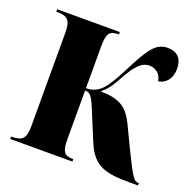

<svg xmlns="http://www.w3.org/2000/svg" viewBox="-102 -644 747 746"><g transform="rotate(20 271.5 -271.0)"><path d="M15 0H272V-10H270C234 -10 224 -25 224 -76V-276C249 -276 255 -263 285 -189L324 -95C359 -12 409 0 508 0H543V-10H539C524 -10 514 -22 467 -119L422 -213C393 -271 361 -293 282 -294C309 -316 322 -338 341 -373C371 -426 393 -453 427 -453C452 -453 475 -436 478 -407C503 -410 531 -431 531 -478C531 -513 515 -542 470 -542C427 -542 404 -516 362 -437C333 -380 312 -339 289 -314C273 -297 253 -286 224 -286V-460C224 -511 234 -526 270 -526H273V-536H14V-526H16C63 -526 75 -511 75 -460V-76C75 -25 63 -10 17 -10H15Z"/></g></svg>

Font: Noto Serif Display ExtraCondensed ExtraBold
Style: Regular
Weight: 800
Width: 2
Designer: Monotype Design Team
Foundry: Monotype Imaging Inc.
Version: Version 2.009